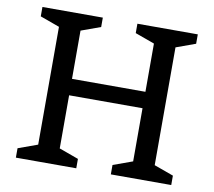

<svg xmlns="http://www.w3.org/2000/svg" viewBox="-78 -796 986 886"><g transform="rotate(10 415.0 -353.0)"><path d="M779 0H496V-44L587 -77V-326H243V-77L334 -44V0H51V-44L142 -77V-629L51 -662V-706H334V-662L243 -629V-403H587V-629L496 -662V-706H779V-662L688 -629V-77L779 -44Z"/></g></svg>

Font: Belgrano
Style: Regular
Weight: 400
Designer: Daniel Hernandez
Foundry: Daniel Hernndez
Version: Version 1.003